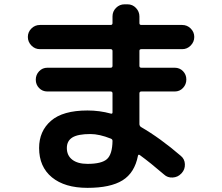

<svg xmlns="http://www.w3.org/2000/svg" viewBox="-20 -820 1040 899"><path d="M389.6 -52.7Q456.1 -52.7 481 -75.2Q505.9 -97.7 506.8 -160.2Q506.8 -168 499 -170.9Q445.3 -192.4 403.3 -192.4Q344.7 -192.4 318.8 -176.3Q293 -160.2 293 -127Q293 -91.8 318.4 -72.3Q343.8 -52.7 389.6 -52.7ZM167 -589.8Q143.6 -589.8 127 -606.9Q110.4 -624 110.4 -647Q110.4 -669.9 127 -686.5Q143.6 -703.1 167 -703.1H498Q506.8 -703.1 506.8 -711.9V-743.2Q506.8 -766.6 523.4 -783.2Q540 -799.8 563.5 -799.8H577.1Q600.6 -799.8 616.7 -782.7Q632.8 -765.6 632.8 -743.2V-711.9Q632.8 -703.1 641.6 -703.1H833Q856.4 -703.1 873 -686.5Q889.6 -669.9 889.6 -647Q889.6 -624 873 -606.9Q856.4 -589.8 833 -589.8H641.6Q632.8 -589.8 632.8 -582V-511.7Q632.8 -502.9 641.6 -502.9H797.9Q821.3 -502.9 836.9 -486.8Q852.5 -470.7 852.5 -447.8Q852.5 -424.8 836.9 -408.2Q821.3 -391.6 797.9 -391.6H641.6Q632.8 -391.6 632.8 -382.8V-239.3Q632.8 -231.4 639.6 -225.6Q729.5 -173.8 827.1 -89.8Q844.7 -75.2 845.7 -51.3Q846.7 -27.3 831.1 -9.8L828.1 -6.8Q812.5 9.8 788.6 11.2Q764.6 12.7 748 -2.9Q684.6 -57.6 634.8 -93.8Q627.9 -98.6 626 -90.8Q610.4 -10.7 553.7 24.4Q497.1 59.6 389.6 59.6Q283.2 59.6 223.1 10.3Q163.1 -39.1 163.1 -127Q163.1 -206.1 218.8 -254.4Q274.4 -302.7 389.6 -302.7Q446.3 -302.7 499 -288.1Q506.8 -286.1 506.8 -293.9V-382.8Q506.8 -391.6 498 -391.6H202.1Q178.7 -391.6 163.1 -407.7Q147.5 -423.8 147.5 -446.8Q147.5 -469.7 163.1 -486.3Q178.7 -502.9 202.1 -502.9H498Q506.8 -502.9 506.8 -511.7V-581.1Q506.8 -589.8 498 -589.8Z"/></svg>

Font: Rounded Mgen+ 1mn bold
Style: Bold
Weight: 700
Designer: [Source Han Sans]
Ryoko NISHIZUKA  (kana & ideographs); Paul D. Hunt (Latin, Greek & Cyrillic); Wenlong ZHANG  (bopomofo
Version: Version 1.059.20150602